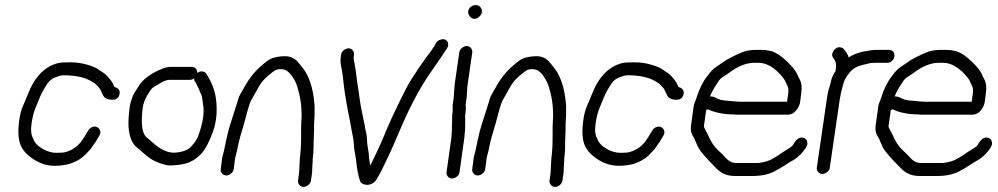

<svg xmlns="http://www.w3.org/2000/svg" viewBox="-20 -690 3926 755"><path d="M340 -370C345 -367 350 -364 354 -361C366 -350 373 -342 376 -335C379 -328 382 -322 386 -314C390 -306 398 -301 409 -299C430 -295 444 -300 449 -316C454 -332 448 -343 430 -348C428 -352 426 -357 423 -363C420 -369 415 -376 407 -385C399 -394 393 -400 388 -403C383 -406 375 -411 367 -417C359 -423 345 -429 325 -435C305 -441 282 -445 258 -445C234 -445 218 -444 209 -442C156 -429 116 -388 89 -318C84 -304 77 -289 70 -273C63 -257 58 -236 55 -212C52 -188 51 -167 54 -147C57 -119 71 -95 95 -76C126 -51 159 -38 196 -38C251 -38 295 -56 325 -92C332 -99 338 -105 342 -112C346 -119 351 -125 356 -132C361 -139 364 -147 369 -154C374 -161 376 -168 374 -175C372 -182 368 -187 362 -190C356 -193 349 -193 342 -190C335 -187 331 -183 327 -177C317 -160 309 -147 302 -137C287 -116 267 -101 241 -93C233 -90 220 -89 202 -89C184 -89 166 -94 147 -105C128 -116 116 -129 111 -144C103 -157 100 -177 104 -204C108 -231 113 -250 119 -264C125 -278 131 -293 137 -308C143 -323 153 -341 167 -362C174 -373 185 -381 198 -386C211 -391 221 -394 228 -394C277 -394 314 -386 340 -370Z M756 -403C756 -410 754 -415 750 -420C746 -425 741 -427 734 -427H654C643 -427 632 -425 621 -421C575 -403 544 -380 527 -354C520 -343 514 -334 508 -324C502 -314 498 -302 494 -288C490 -274 488 -255 486 -230C484 -205 485 -181 490 -160C495 -139 503 -124 514 -114C525 -104 537 -95 549 -84C561 -73 575 -63 590 -56C605 -49 620 -44 633 -41C646 -38 667 -39 697 -44C727 -49 752 -64 774 -88C787 -103 802 -130 817 -171C832 -212 836 -258 828 -310C824 -335 814 -362 798 -389L792 -399C789 -404 784 -408 776 -409C768 -410 762 -408 756 -403ZM744 -382C743 -377 744 -372 747 -369L753 -359C756 -353 759 -347 762 -340C765 -333 767 -326 770 -321C773 -316 775 -308 776 -298C777 -288 779 -278 780 -269C783 -239 776 -200 759 -154C754 -141 745 -129 733 -115C721 -101 701 -93 672 -90C643 -87 613 -100 581 -129C573 -136 564 -144 554 -152C538 -169 534 -206 541 -265C543 -281 549 -298 559 -315C569 -332 576 -342 582 -346C588 -350 598 -356 612 -364C626 -372 637 -376 646 -376H726C732 -376 738 -378 744 -382Z M1156 -9 1152 19C1151 26 1153 32 1157 37C1161 42 1167 45 1174 45C1181 45 1187 42 1193 37C1199 32 1202 26 1203 19L1207 -10L1210 -68C1212 -84 1213 -98 1213 -109C1213 -120 1213 -134 1214 -151C1215 -168 1215 -181 1215 -190C1215 -199 1215 -209 1216 -219C1217 -229 1217 -239 1217 -248V-275C1212 -347 1193 -399 1163 -432C1158 -437 1155 -443 1150 -448C1137 -462 1120 -469 1101 -469C1082 -469 1065 -466 1050 -461C1041 -458 1028 -449 1012 -435C985 -413 960 -383 939 -344C934 -335 929 -326 924 -318C919 -310 915 -295 909 -275C903 -255 896 -233 888 -209C880 -185 874 -161 869 -137C864 -113 861 -97 859 -90C857 -83 855 -77 854 -71L848 -25C847 -18 849 -13 853 -8C857 -3 863 0 870 0C877 0 883 -3 889 -8C895 -13 898 -18 899 -25L905 -71C906 -75 907 -80 909 -86C911 -92 913 -102 915 -113C920 -137 926 -159 933 -181C940 -203 946 -227 953 -253C960 -279 966 -294 970 -300C974 -306 978 -314 983 -323C988 -332 994 -343 1002 -356C1010 -369 1021 -381 1034 -392C1047 -403 1056 -410 1061 -413C1066 -416 1073 -418 1081 -418C1089 -418 1096 -417 1103 -415C1105 -414 1111 -410 1118 -403C1125 -396 1131 -387 1137 -377C1143 -367 1148 -354 1153 -335C1158 -316 1161 -303 1162 -293C1163 -283 1165 -274 1165 -265C1165 -256 1166 -248 1166 -240C1166 -232 1166 -223 1165 -214C1164 -205 1164 -183 1164 -150C1164 -117 1162 -89 1159 -66Z M1424 37C1441 36 1454 28 1463 12C1467 5 1472 -4 1478 -15C1507 -73 1530 -125 1549 -170C1588 -263 1629 -341 1671 -402L1689 -428C1695 -437 1700 -444 1705 -451C1710 -458 1716 -466 1722 -476C1728 -486 1734 -494 1738 -500C1742 -506 1743 -512 1742 -519C1741 -526 1737 -531 1731 -534C1725 -537 1719 -536 1712 -534C1705 -532 1699 -528 1695 -522L1690 -512L1678 -494C1674 -488 1670 -482 1665 -476C1660 -470 1654 -462 1648 -453L1629 -426C1623 -417 1613 -401 1599 -380C1585 -359 1569 -327 1549 -286C1529 -245 1511 -207 1496 -170C1481 -133 1461 -89 1436 -39L1433 -56C1432 -63 1431 -70 1431 -76C1431 -82 1429 -92 1427 -105C1425 -118 1423 -131 1423 -142C1423 -153 1421 -164 1419 -172C1417 -180 1415 -189 1414 -198L1408 -227C1406 -238 1404 -247 1402 -256C1400 -265 1398 -276 1396 -290C1394 -304 1392 -320 1389 -338C1386 -356 1384 -372 1382 -388C1380 -404 1378 -419 1375 -435C1372 -451 1370 -461 1371 -466L1372 -474C1373 -481 1371 -487 1367 -492C1363 -497 1358 -500 1351 -500C1344 -500 1337 -497 1331 -492C1325 -487 1322 -481 1321 -474L1320 -466C1318 -453 1319 -438 1323 -421C1327 -404 1329 -380 1333 -347C1337 -314 1345 -268 1357 -210L1362 -182C1364 -172 1365 -163 1367 -156C1369 -149 1370 -139 1371 -129C1372 -119 1372 -107 1375 -92C1378 -77 1379 -67 1380 -62C1384 -24 1389 4 1396 22C1399 31 1409 36 1424 37Z M1809 -182C1810 -218 1809 -236 1809 -237L1811 -251C1812 -256 1812 -266 1811 -279L1815 -305L1817 -338C1817 -345 1818 -352 1819 -359L1837 -483C1838 -490 1836 -496 1832 -501C1828 -506 1822 -509 1815 -509C1808 -509 1802 -506 1796 -501C1790 -496 1787 -490 1786 -483L1768 -359L1764 -305L1760 -276V-249C1758 -243 1758 -236 1758 -230V-212L1757 -194V-178L1755 -149L1736 -13C1735 -6 1737 -1 1741 4C1745 9 1751 12 1758 12C1765 12 1771 9 1777 4C1783 -1 1786 -6 1787 -13L1806 -149ZM1831 -663C1825 -658 1822 -652 1821 -645C1820 -638 1823 -631 1828 -625C1833 -619 1839 -616 1846 -616C1853 -616 1858 -619 1864 -624C1870 -629 1874 -635 1875 -642C1876 -649 1874 -656 1869 -662C1864 -668 1858 -670 1851 -670C1844 -670 1837 -668 1831 -663Z M2145 -9 2141 19C2140 26 2142 32 2146 37C2150 42 2156 45 2163 45C2170 45 2176 42 2182 37C2188 32 2191 26 2192 19L2196 -10L2199 -68C2201 -84 2202 -98 2202 -109C2202 -120 2202 -134 2203 -151C2204 -168 2204 -181 2204 -190C2204 -199 2204 -209 2205 -219C2206 -229 2206 -239 2206 -248V-275C2201 -347 2182 -399 2152 -432C2147 -437 2144 -443 2139 -448C2126 -462 2109 -469 2090 -469C2071 -469 2054 -466 2039 -461C2030 -458 2017 -449 2001 -435C1974 -413 1949 -383 1928 -344C1923 -335 1918 -326 1913 -318C1908 -310 1904 -295 1898 -275C1892 -255 1885 -233 1877 -209C1869 -185 1863 -161 1858 -137C1853 -113 1850 -97 1848 -90C1846 -83 1844 -77 1843 -71L1837 -25C1836 -18 1838 -13 1842 -8C1846 -3 1852 0 1859 0C1866 0 1872 -3 1878 -8C1884 -13 1887 -18 1888 -25L1894 -71C1895 -75 1896 -80 1898 -86C1900 -92 1902 -102 1904 -113C1909 -137 1915 -159 1922 -181C1929 -203 1935 -227 1942 -253C1949 -279 1955 -294 1959 -300C1963 -306 1967 -314 1972 -323C1977 -332 1983 -343 1991 -356C1999 -369 2010 -381 2023 -392C2036 -403 2045 -410 2050 -413C2055 -416 2062 -418 2070 -418C2078 -418 2085 -417 2092 -415C2094 -414 2100 -410 2107 -403C2114 -396 2120 -387 2126 -377C2132 -367 2137 -354 2142 -335C2147 -316 2150 -303 2151 -293C2152 -283 2154 -274 2154 -265C2154 -256 2155 -248 2155 -240C2155 -232 2155 -223 2154 -214C2153 -205 2153 -183 2153 -150C2153 -117 2151 -89 2148 -66Z M2558 -370C2563 -367 2568 -364 2572 -361C2584 -350 2591 -342 2594 -335C2597 -328 2600 -322 2604 -314C2608 -306 2616 -301 2627 -299C2648 -295 2662 -300 2667 -316C2672 -332 2666 -343 2648 -348C2646 -352 2644 -357 2641 -363C2638 -369 2633 -376 2625 -385C2617 -394 2611 -400 2606 -403C2601 -406 2593 -411 2585 -417C2577 -423 2563 -429 2543 -435C2523 -441 2500 -445 2476 -445C2452 -445 2436 -444 2427 -442C2374 -429 2334 -388 2307 -318C2302 -304 2295 -289 2288 -273C2281 -257 2276 -236 2273 -212C2270 -188 2269 -167 2272 -147C2275 -119 2289 -95 2313 -76C2344 -51 2377 -38 2414 -38C2469 -38 2513 -56 2543 -92C2550 -99 2556 -105 2560 -112C2564 -119 2569 -125 2574 -132C2579 -139 2582 -147 2587 -154C2592 -161 2594 -168 2592 -175C2590 -182 2586 -187 2580 -190C2574 -193 2567 -193 2560 -190C2553 -187 2549 -183 2545 -177C2535 -160 2527 -147 2520 -137C2505 -116 2485 -101 2459 -93C2451 -90 2438 -89 2420 -89C2402 -89 2384 -94 2365 -105C2346 -116 2334 -129 2329 -144C2321 -157 2318 -177 2322 -204C2326 -231 2331 -250 2337 -264C2343 -278 2349 -293 2355 -308C2361 -323 2371 -341 2385 -362C2392 -373 2403 -381 2416 -386C2429 -391 2439 -394 2446 -394C2495 -394 2532 -386 2558 -370Z M2867 -240C2873 -239 2878 -239 2885 -239H3077C3091 -239 3102 -245 3111 -256C3120 -267 3126 -280 3127 -294L3131 -326C3134 -348 3132 -366 3123 -381C3120 -386 3118 -391 3116 -396C3107 -416 3087 -439 3057 -464C3050 -470 3041 -476 3028 -483C3015 -490 2995 -494 2970 -494H2951C2943 -494 2933 -493 2920 -491C2907 -489 2886 -480 2856 -465C2845 -459 2835 -454 2827 -448C2819 -442 2808 -435 2796 -427C2784 -419 2773 -407 2763 -393C2743 -368 2730 -340 2721 -312C2719 -306 2717 -299 2714 -292C2711 -285 2708 -277 2707 -267L2697 -194C2695 -178 2698 -164 2707 -151C2710 -147 2713 -140 2716 -132C2719 -124 2723 -117 2726 -110C2735 -93 2757 -68 2791 -34C2812 -10 2837 2 2868 2H2939C2974 2 3002 -4 3025 -16C3043 -25 3059 -35 3071 -43C3083 -51 3093 -57 3099 -60C3122 -74 3138 -91 3150 -111C3155 -119 3156 -126 3154 -133C3152 -140 3149 -144 3143 -147C3129 -153 3115 -147 3103 -128C3100 -120 3093 -113 3083 -107C3073 -101 3065 -96 3059 -92C3053 -88 3047 -84 3040 -79C3033 -74 3024 -69 3013 -63C3002 -57 2985 -52 2962 -49H2875C2858 -49 2844 -57 2831 -72C2827 -76 2824 -80 2820 -84C2816 -88 2812 -91 2807 -96L2794 -109C2791 -114 2786 -119 2782 -125C2778 -131 2774 -139 2769 -149C2764 -159 2760 -169 2755 -177C2750 -185 2748 -191 2748 -194L2757 -258L2765 -260C2766 -260 2766 -260 2766 -259C2795 -246 2829 -240 2867 -240ZM2772 -311C2779 -329 2790 -348 2804 -368C2808 -376 2815 -383 2825 -389C2835 -395 2842 -400 2846 -403C2882 -430 2915 -443 2944 -443H2963C2995 -443 3027 -424 3058 -386C3064 -379 3067 -373 3069 -368C3071 -363 3074 -358 3077 -351C3080 -344 3081 -336 3080 -326L3075 -290H2893C2882 -290 2872 -291 2862 -292C2852 -293 2841 -294 2829 -295C2817 -296 2807 -299 2798 -304C2789 -309 2781 -311 2772 -311Z M3214 -6C3221 -6 3227 -9 3233 -14C3239 -19 3242 -24 3243 -31L3282 -298C3284 -313 3288 -331 3294 -352L3299 -369C3302 -379 3310 -391 3322 -406C3334 -421 3352 -430 3377 -436C3381 -437 3388 -438 3394 -440C3400 -442 3408 -443 3417 -443H3469C3476 -443 3481 -445 3487 -450C3493 -455 3496 -461 3497 -468C3498 -475 3497 -481 3493 -486C3489 -491 3483 -494 3476 -494H3424C3417 -494 3411 -493 3404 -492C3369 -488 3340 -479 3317 -464C3317 -467 3314 -475 3306 -487L3300 -495C3296 -500 3291 -503 3284 -504C3277 -505 3271 -503 3265 -498C3259 -493 3255 -487 3253 -480C3251 -473 3253 -467 3257 -462L3262 -454C3267 -446 3269 -436 3267 -422L3266 -415V-411C3259 -401 3253 -390 3249 -376L3245 -359C3244 -354 3241 -346 3238 -336C3235 -326 3233 -313 3231 -298L3192 -31C3191 -24 3193 -19 3197 -14C3201 -9 3207 -6 3214 -6Z M3593 -240C3599 -239 3604 -239 3611 -239H3803C3817 -239 3828 -245 3837 -256C3846 -267 3852 -280 3853 -294L3857 -326C3860 -348 3858 -366 3849 -381C3846 -386 3844 -391 3842 -396C3833 -416 3813 -439 3783 -464C3776 -470 3767 -476 3754 -483C3741 -490 3721 -494 3696 -494H3677C3669 -494 3659 -493 3646 -491C3633 -489 3612 -480 3582 -465C3571 -459 3561 -454 3553 -448C3545 -442 3534 -435 3522 -427C3510 -419 3499 -407 3489 -393C3469 -368 3456 -340 3447 -312C3445 -306 3443 -299 3440 -292C3437 -285 3434 -277 3433 -267L3423 -194C3421 -178 3424 -164 3433 -151C3436 -147 3439 -140 3442 -132C3445 -124 3449 -117 3452 -110C3461 -93 3483 -68 3517 -34C3538 -10 3563 2 3594 2H3665C3700 2 3728 -4 3751 -16C3769 -25 3785 -35 3797 -43C3809 -51 3819 -57 3825 -60C3848 -74 3864 -91 3876 -111C3881 -119 3882 -126 3880 -133C3878 -140 3875 -144 3869 -147C3855 -153 3841 -147 3829 -128C3826 -120 3819 -113 3809 -107C3799 -101 3791 -96 3785 -92C3779 -88 3773 -84 3766 -79C3759 -74 3750 -69 3739 -63C3728 -57 3711 -52 3688 -49H3601C3584 -49 3570 -57 3557 -72C3553 -76 3550 -80 3546 -84C3542 -88 3538 -91 3533 -96L3520 -109C3517 -114 3512 -119 3508 -125C3504 -131 3500 -139 3495 -149C3490 -159 3486 -169 3481 -177C3476 -185 3474 -191 3474 -194L3483 -258L3491 -260C3492 -260 3492 -260 3492 -259C3521 -246 3555 -240 3593 -240ZM3498 -311C3505 -329 3516 -348 3530 -368C3534 -376 3541 -383 3551 -389C3561 -395 3568 -400 3572 -403C3608 -430 3641 -443 3670 -443H3689C3721 -443 3753 -424 3784 -386C3790 -379 3793 -373 3795 -368C3797 -363 3800 -358 3803 -351C3806 -344 3807 -336 3806 -326L3801 -290H3619C3608 -290 3598 -291 3588 -292C3578 -293 3567 -294 3555 -295C3543 -296 3533 -299 3524 -304C3515 -309 3507 -311 3498 -311Z"/></svg>

Font: AppleStorm
Style: Ita
Weight: 400
Foundry: Cannot Into Space Fonts
Version: Version 1.01